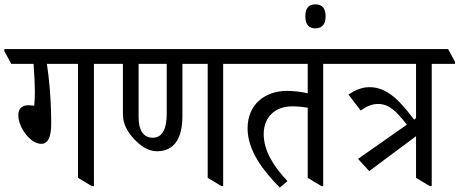

<svg xmlns="http://www.w3.org/2000/svg" viewBox="-57 -848 2108 881"><path d="M132 -188C162 -188 178 -217 178 -281C178 -394 167 -502 158 -555H301V-32L364 6H374V-555H480V-564L448 -623H-37V-613L-5 -555H97C101 -499 103 -460 103 -426C103 -410 102 -380 100 -363C93 -364 83 -365 72 -365C43 -365 27 -348 27 -319C27 -264 82 -188 132 -188Z M664 -154C739 -154 780 -209 780 -315V-555H896V-32L959 6H967V-555H1074V-564L1042 -623H406V-613L438 -555H507V-324C507 -279 528 -242 560 -208C592 -175 625 -154 664 -154ZM579 -309V-555H708V-325C708 -259 689 -216 644 -216C600 -216 579 -252 579 -309Z M1227 13 1262 -17C1201 -82 1153 -154 1153 -233C1153 -309 1204 -360 1283 -360C1309 -360 1335 -357 1355 -354V-32L1418 6H1426V-555H1533V-564L1501 -623H1000V-613L1032 -555H1355V-420C1329 -426 1293 -431 1260 -431C1160 -431 1079 -370 1079 -259C1079 -156 1152 -63 1227 13Z M1390 -718C1421 -718 1437 -736 1437 -773C1437 -810 1422 -828 1390 -828C1359 -828 1344 -810 1344 -773C1344 -736 1360 -718 1390 -718Z M1637 -63 1852 -223V-32L1915 6H1924V-555H2031V-564L1999 -623H1459V-613L1491 -555H1852V-306L1843 -299C1780 -383 1721 -448 1639 -448C1605 -448 1574 -436 1542 -414L1598 -341C1625 -360 1650 -371 1677 -371C1729 -371 1761 -338 1810 -276L1586 -119Z"/></svg>

Font: Noto Serif Devanagari Condensed
Style: Regular
Weight: 400
Width: 3
Designer: Universal Thirst, Indian Type Foundry and the Monotype Design Team
Foundry: Monotype Imaging Inc.
Version: Version 2.004